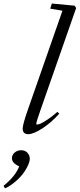

<svg xmlns="http://www.w3.org/2000/svg" viewBox="-119 -745 449 1082"><path d="M39.6 11.2Q24.9 11.2 16.8 3.2Q8.8 -4.9 8.8 -20Q8.8 -43.5 38.1 -127L232.9 -684.6L164.1 -696.3L173.3 -725.1L301.8 -712.9L310.1 -699.7L108.9 -124Q85.4 -57.6 85.4 -46.9Q85.4 -43 89.4 -43Q95.7 -43 108.2 -47.9Q120.6 -52.7 147.2 -70.1Q173.8 -87.4 204.6 -114.7L214.8 -104Q168.5 -52.7 118.7 -20.8Q68.8 11.2 39.6 11.2ZM-90.8 316.4 -99.1 302.2Q-32.7 249 -10.7 192.4Q-51.8 173.8 -51.8 147Q-51.8 127.9 -36.4 114.7Q-21 101.6 0.5 101.6Q22 101.6 35.4 115.7Q48.8 129.9 48.8 149.4Q48.8 176.8 19.5 221.2Q1 249.5 -30 276.4Q-61 303.2 -90.8 316.4Z"/></svg>

Font: Elstob 18pt
Style: Italic
Weight: 400
Italic angle: -20°
Designer: Peter S. Baker
Version: Version 1.015